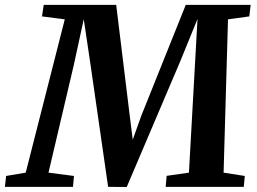

<svg xmlns="http://www.w3.org/2000/svg" viewBox="-60 -763 1050 784"><path d="M-40 0 -35 -44.5 45 -58 204.5 -684 111.5 -696 118.5 -743H414.5L470 -288.5L482 -192.5L517 -290.5L698.5 -743H963.5L958 -696L871 -684L853 -58L939.5 -44.5L935.5 0H616.5L620.5 -45L711.5 -58L735.5 -488.5L746.5 -685.5L675.5 -511.5L457.5 0.5L381.5 0L309.5 -500L282 -684.5L241 -496L138 -58L242 -44.5L238 0Z"/></svg>

Font: Merriweather 28pt
Style: Bold Italic
Weight: 700
Italic angle: -7.8°
Version: Version 2.101